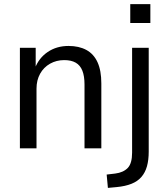

<svg xmlns="http://www.w3.org/2000/svg" viewBox="-20 -723 817 936"><path d="M77 0V-490H154V-389H150Q169 -440 212.5 -469.5Q256 -499 314 -499Q365 -499 401 -479.5Q437 -460 455.5 -419.5Q474 -379 474 -316V0H392V-311Q392 -352 381.5 -378.5Q371 -405 349 -417.5Q327 -430 293 -430Q255 -430 224 -412.5Q193 -395 175.5 -363.5Q158 -332 158 -291V0ZM615 -611V-703H713V-611ZM506 193 500 128 542 123Q581 118 602.5 96Q624 74 624 21V-490H705V16Q705 57 696.5 87.5Q688 118 669.5 139.5Q651 161 621 173Q591 185 549 189Z"/></svg>

Font: Nunito Sans 10pt SemiCondensed
Style: Regular
Weight: 400
Width: 4
Designer: Vernon Adams
Foundry: Vernon Adams
Version: Version 3.101;gftools[0.9.27]